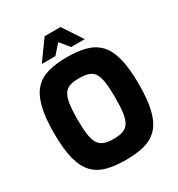

<svg xmlns="http://www.w3.org/2000/svg" viewBox="-215 -1075 1135 1222"><g transform="rotate(-30 352.0 -464.5)"><path d="M352 6Q275 6 216.5 -9Q158 -24 118.5 -64Q79 -104 59.5 -178Q40 -252 40 -371Q40 -489 60 -563.5Q80 -638 119 -678Q158 -718 216.5 -733.5Q275 -749 352 -749Q430 -749 488.5 -733.5Q547 -718 586 -678Q625 -638 644.5 -563.5Q664 -489 664 -371Q664 -252 644.5 -178Q625 -104 585.5 -64Q546 -24 488 -9Q430 6 352 6ZM352 -149Q393 -149 420 -158.5Q447 -168 462.5 -191.5Q478 -215 484.5 -258.5Q491 -302 491 -371Q491 -442 484.5 -486Q478 -530 462.5 -553.5Q447 -577 420 -585.5Q393 -594 352 -594Q312 -594 285 -585.5Q258 -577 242.5 -553.5Q227 -530 220 -486Q213 -442 213 -371Q213 -302 219.5 -258.5Q226 -215 241.5 -191.5Q257 -168 284 -158.5Q311 -149 352 -149ZM193 -791 297 -935H414L509 -791H409L353 -859L293 -791Z"/></g></svg>

Font: Exo Thin ExtraBold
Style: Regular
Weight: 800
Version: Version 2.000